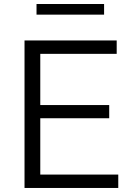

<svg xmlns="http://www.w3.org/2000/svg" viewBox="-20 -932 645 952"><path d="M101.6 0ZM101.6 0V-731.4H558.6V-665H179.7V-411.1H521.5V-345.7H179.7V-66.4H566.4V0ZM161.1 -859.4V-912.1H496.1V-859.4Z"/></svg>

Font: Batunionen A1
Style: Regular
Weight: 400
Designer: HanYang I&C Co.,Ltd.
Foundry: HanYang I&C Co.,Ltd.
Version: Version 2.50; ttfautohint (v1.6)